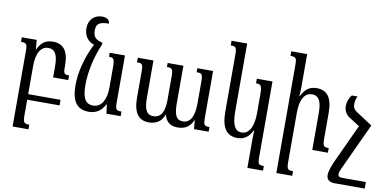

<svg xmlns="http://www.w3.org/2000/svg" viewBox="-88 -1048 3187 1560"><g transform="rotate(10 1506.0 -268.0)"><path d="M159 125V0H426V-46H159V-277C159 -391 198 -444 256 -444C315 -444 335 -395 335 -305V-215H460V-253C422 -253 414 -261 414 -303V-325C414 -444 373 -501 283 -501C216 -501 184 -465 160 -416H157L151 -492H28V-454C74 -454 80 -446 80 -383V235H211V197C168 197 159 191 159 125Z M668 10C731 10 774 -23 799 -74H803L813 0H930V-38C885 -38 879 -43 879 -112V-492H753V-459C791 -459 800 -452 800 -379V-213C800 -115 764 -46 694 -46C631 -46 604 -92 604 -198C604 -310 631 -433 680 -547V-562C623 -574 602 -600 602 -649C602 -699 620 -724 706 -724C704 -751 686 -771 642 -771C575 -771 532 -723 532 -656C532 -594 564 -551 616 -534C558 -420 525 -294 525 -185C525 -48 573 10 668 10Z M1476 -492V-459C1521 -459 1527 -451 1527 -385V-211C1527 -112 1501 -46 1434 -46C1381 -46 1361 -85 1361 -184V-492H1231V-459C1276 -459 1282 -451 1282 -384V-197C1282 -104 1258 -46 1189 -46C1134 -46 1114 -92 1114 -184V-492H985V-454C1030 -454 1035 -448 1035 -383V-172C1035 -47 1079 10 1162 10C1223 10 1268 -17 1288 -76H1290C1305 -17 1341 10 1402 10C1467 10 1505 -21 1526 -72H1529L1535 0H1656V-38C1611 -38 1606 -47 1606 -112V-492Z M2017 235H2146V197C2102 197 2096 192 2096 123V-492H1967V-454C2005 -454 2017 -447 2017 -374V-213C2017 -117 1988 -40 1920 -40C1863 -40 1840 -95 1840 -198V-760H1711V-722C1754 -722 1761 -715 1761 -649V-185C1761 -48 1806 10 1895 10C1954 10 1991 -23 2015 -74H2019C2018 -52 2017 -25 2017 -2Z M2640 -38C2598 -38 2590 -46 2590 -113V-317C2590 -444 2549 -501 2459 -501C2392 -501 2360 -462 2336 -414H2332C2334 -440 2335 -466 2335 -491V-760H2204V-722C2250 -722 2256 -714 2256 -651V235H2387V197C2344 197 2335 191 2335 125V-278C2335 -392 2374 -445 2432 -445C2491 -445 2511 -395 2511 -305V0H2640Z M2949 -279 2814 -367C2787 -386 2782 -404 2782 -427C2782 -447 2786 -467 2798 -492H2751C2729 -467 2717 -429 2717 -404C2717 -365 2731 -334 2762 -313L2851 -256L2712 44C2689 93 2669 145 2669 177C2669 221 2699 235 2739 235H2985V181H2787C2764 181 2755 171 2755 154C2755 137 2769 110 2791 62Z"/></g></svg>

Font: Noto Serif Armenian ExtraCondensed Medium
Style: Regular
Weight: 500
Width: 2
Designer: Monotype Design Team
Foundry: Monotype Imaging Inc.
Version: Version 2.008